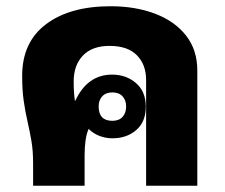

<svg xmlns="http://www.w3.org/2000/svg" viewBox="-20 -595 722 615"><path d="M334 -575Q414 -575 477 -551Q540 -527 576 -481Q612 -435 612 -369V0H448V-339Q448 -388 418.5 -418Q389 -448 331 -448Q275 -448 245.5 -417Q216 -386 216 -334Q216 -315 217 -300Q218 -285 220 -272H221Q260 -356 339 -356Q384 -356 415.5 -329Q447 -302 447 -253Q447 -205 416.5 -178.5Q386 -152 340 -152Q319 -152 299 -159.5Q279 -167 264 -182Q257 -167 254 -145Q251 -123 251 -99V0H86V-73Q86 -113 80.5 -144.5Q75 -176 68 -206.5Q61 -237 56 -271.5Q51 -306 51 -352Q51 -460 127.5 -517.5Q204 -575 334 -575ZM340 -299Q319 -299 307.5 -286.5Q296 -274 296 -254Q296 -208 340 -208Q361 -208 372.5 -220.5Q384 -233 384 -254Q384 -274 372.5 -286.5Q361 -299 340 -299Z"/></svg>

Font: Noto Sans Thai Looped ExtraBold
Style: Regular
Weight: 800
Designer: Sasikarn Vongin, Ben Mitchell
Foundry: The Fontpad Ltd
Version: Version 1.001; ttfautohint (v1.8.4.7-5d5b)